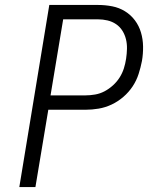

<svg xmlns="http://www.w3.org/2000/svg" viewBox="-20 -755 640 775"><path d="M58 0 179 -735H375Q405 -735 433 -729.5Q461 -724 484.5 -709.5Q508 -695 524.5 -673Q541 -651 549 -624Q557 -597 557.5 -567.5Q558 -538 553 -509Q548 -483 539.5 -456.5Q531 -430 515.5 -406.5Q500 -383 478 -364Q456 -345 430.5 -333Q405 -321 378 -316.5Q351 -312 325 -312H175L123 0ZM184 -370H325Q344 -370 364 -373.5Q384 -377 402 -386.5Q420 -396 436 -410.5Q452 -425 463 -442.5Q474 -460 480 -479Q486 -498 489 -518Q492 -538 492.5 -558Q493 -578 488.5 -596.5Q484 -615 474 -631Q464 -647 448.5 -657.5Q433 -668 414 -672.5Q395 -677 375 -677H235Z"/></svg>

Font: Iosevka Curly Light Extended
Style: Italic
Weight: 300
Width: 7
Italic angle: -9°
Monospace: yes
Designer: Belleve Invis
Foundry: Belleve Invis
Version: Version 11.1.0; ttfautohint (v1.8.3)